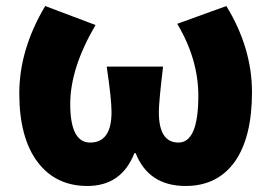

<svg xmlns="http://www.w3.org/2000/svg" viewBox="-20 -603 901 637"><path d="M105 -65Q44 -146 44 -293Q44 -439 130 -583L297 -520Q213 -377 213 -258Q213 -130 279 -130Q350 -130 350 -231Q350 -275 334 -382H521Q507 -265 507 -231Q507 -130 572 -130Q638 -130 638 -285Q638 -407 568 -524L731 -583Q816 -444 816 -297Q816 -149 760 -68Q702 14 596 14Q473 14 430 -95H426Q383 14 270 14Q165 14 105 -65Z"/></svg>

Font: Source Han Sans CN Heavy
Style: Bold
Weight: 900
Designer: Ryoko NISHIZUKA (kana & ideographs); Paul D. Hunt (Latin, Greek & Cyrillic); Wenlong ZHANG (bopomofo); Sandoll Communica
Foundry: Adobe Systems Incorporated
Version: Version 1.000;PS 1;hotconv 1.0.78;makeotf.lib2.5.61930